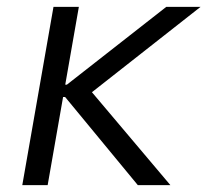

<svg xmlns="http://www.w3.org/2000/svg" viewBox="-20 -540 605 560"><path d="M136 -520H210L119 0H45ZM170 -257H136L142 -293H175L465 -520H565L229 -256L222 -302L477 0H382Z"/></svg>

Font: Fixel Italic Variable Display Thin
Style: Italic
Weight: 100
Italic angle: -10°
Designer: AlfaBravo + MacPaw
Foundry: Kyrylo Tkachov, Marchela Mozhyna, Serhii Makarenko, Maria Weinstein, Zakhar Kryvoshyya
Version: Version 1.210;Glyphs 3.2 (3217)